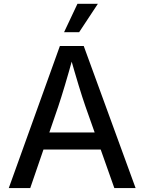

<svg xmlns="http://www.w3.org/2000/svg" viewBox="-20 -963 739 983"><path d="M24.9 0 286.6 -727.5H408.7L674.3 0H565.4L417.5 -418Q401.9 -462.9 382.6 -526.1Q363.3 -589.4 336.9 -682.6H356.9Q331.1 -588.9 311.8 -524.7Q292.5 -460.4 278.3 -418L134.8 0ZM161.6 -197.3V-284.7H537.6V-197.3ZM308.1 -798.3 376.5 -943.4H481L385.3 -798.3Z"/></svg>

Font: Inter Cardless
Style: Regular
Weight: 400
Designer: Rasmus Andersson
Foundry: rsms
Version: Version 4.001;git-9221beed3